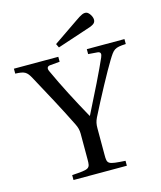

<svg xmlns="http://www.w3.org/2000/svg" viewBox="-134 -927 850 1015"><g transform="rotate(-15 291.5 -419.0)"><path d="M238 -718 248 -697 408 -750C450 -763 463 -770 465 -788C467 -807 449 -834 435 -837C420 -840 407 -834 374 -811ZM-11 -623C39 -621 51 -615 72 -576C125 -479 181 -375 227 -282C237 -262 241 -246 241 -227V-87C241 -35 238 -33 141 -27V0H433V-27C336 -33 334 -35 334 -87V-231C334 -254 337 -268 346 -287C394 -383 465 -514 494 -561C526 -613 531 -620 594 -623V-650H388V-623L439 -619C456 -617 458 -606 450 -588C426 -532 363 -404 313 -306H311C256 -405 207 -499 166 -589C158 -606 163 -616 177 -618L232 -623V-650H-11Z"/></g></svg>

Font: erewhon
Style: Regular
Weight: 400
Version: Version 1.0.0